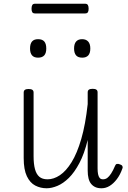

<svg xmlns="http://www.w3.org/2000/svg" viewBox="-20 -992 686 1029"><path d="M230 17Q197 17 169 2.5Q141 -12 124 -47.5Q107 -83 107 -145V-496Q107 -506 113.5 -510.5Q120 -515 133 -515Q147 -515 153.5 -510.5Q160 -506 160 -496V-155Q160 -113 167.5 -85.5Q175 -58 191 -44.5Q207 -31 235 -31Q268 -31 301 -53Q334 -75 363.5 -122.5Q393 -170 415.5 -247Q438 -324 450 -434V-497Q450 -507 456.5 -511.5Q463 -516 477 -516Q490 -516 496.5 -511.5Q503 -507 503 -497V-89Q503 -72 505.5 -59Q508 -46 514 -38.5Q520 -31 532 -31Q545 -31 555 -38.5Q565 -46 575.5 -62Q586 -78 597 -104Q600 -112 606.5 -113.5Q613 -115 623 -111Q633 -108 636 -101.5Q639 -95 636 -89Q624 -55 606 -31.5Q588 -8 567.5 4.5Q547 17 524 17Q505 17 491.5 11Q478 5 468.5 -6.5Q459 -18 454.5 -36Q450 -54 450 -78V-242Q432 -168 405.5 -118Q379 -68 349 -38.5Q319 -9 288 4Q257 17 230 17ZM184 -683Q162 -683 151.5 -695.5Q141 -708 141 -732Q141 -757 151.5 -769.5Q162 -782 184 -782Q207 -782 217.5 -769.5Q228 -757 228 -732Q228 -707 217 -695Q206 -683 184 -683ZM421 -683Q398 -683 387.5 -695.5Q377 -708 377 -732Q377 -757 388 -769.5Q399 -782 420 -782Q441 -782 452.5 -769.5Q464 -757 464 -732Q464 -707 453 -695Q442 -683 421 -683ZM168 -920Q157 -920 153 -926.5Q149 -933 149 -945Q149 -958 153 -965Q157 -972 168 -972H436Q447 -972 451 -965Q455 -958 455 -945Q455 -933 451 -926.5Q447 -920 436 -920Z"/></svg>

Font: Playwrite FR Moderne ExtraLight
Style: Regular
Weight: 250
Version: Version 1.002